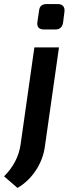

<svg xmlns="http://www.w3.org/2000/svg" viewBox="-70 -723 353 944"><path d="M159 -703H214Q232 -703 240.5 -693Q249 -683 247 -666L240 -611Q234 -578 202 -578H147Q108 -578 114 -616L122 -670Q125 -703 159 -703ZM220 -490 151 -5Q143 58 107 113.5Q71 169 16 201L-50 144Q18 76 31 -11L99 -490Z"/></svg>

Font: Exo 2.0 Semi Bold
Style: Italic
Weight: 600
Italic angle: -8°
Designer: Natanael Gama
Version: Version 1.001;PS 001.001;hotconv 1.0.70;makeotf.lib2.5.58329